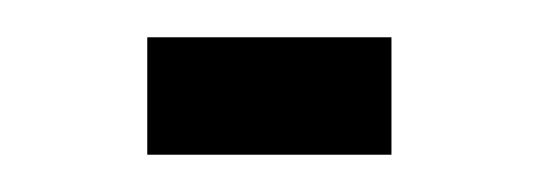

<svg xmlns="http://www.w3.org/2000/svg" viewBox="-20 -648 290 103"><path d="M59 -565V-628H190V-565Z"/></svg>

Font: Inconsolata UltraCondensed Medium
Style: Regular
Weight: 500
Width: 1
Monospace: yes
Designer: Raph Levien, Cyreal, Brenton Simpson
Foundry: Raph Levien, Cyreal, Google
Version: Version 3.001; ttfautohint (v1.8.2.53-6de2)